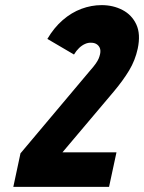

<svg xmlns="http://www.w3.org/2000/svg" viewBox="-20 -730 563 750"><path d="M165 -578 269 -517Q278 -532 289 -542.5Q300 -553 312.5 -558.5Q325 -564 337 -563Q348 -563 356.5 -558Q365 -553 369.5 -543.5Q374 -534 371 -519Q369 -510 365.5 -501.5Q362 -493 354 -481.5Q346 -470 330 -452L60 -131L32 0H406L435 -135H224L425 -373Q461 -416 484.5 -455Q508 -494 518 -540Q530 -597 512.5 -634.5Q495 -672 458.5 -691Q422 -710 377 -710Q337 -710 298 -695.5Q259 -681 225 -651.5Q191 -622 165 -578Z"/></svg>

Font: Advent Pro ExtraBold
Style: Italic
Weight: 800
Italic angle: -12°
Version: Version 3.000